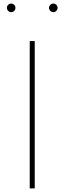

<svg xmlns="http://www.w3.org/2000/svg" viewBox="-20 -1055 361 1075"><path d="M146.5 0H174.5V-825H146.5ZM278.5 -987Q288.5 -987 295.5 -994.2Q302.5 -1001.5 302.5 -1011Q302.5 -1021 295.5 -1028Q288.5 -1035 278.5 -1035Q269 -1035 261.8 -1028Q254.5 -1021 254.5 -1011Q254.5 -1001.5 261.8 -994.2Q269 -987 278.5 -987ZM42.5 -987Q52.5 -987 59.5 -994.2Q66.5 -1001.5 66.5 -1011Q66.5 -1021 59.5 -1028Q52.5 -1035 42.5 -1035Q33 -1035 25.8 -1028Q18.5 -1021 18.5 -1011Q18.5 -1001.5 25.8 -994.2Q33 -987 42.5 -987Z"/></svg>

Font: Spartan Thin
Style: Regular
Weight: 100
Designer: Matt Bailey, Mirko Velimirovic
Foundry: Matt Bailey
Version: Version 1.003; ttfautohint (v1.8.3)